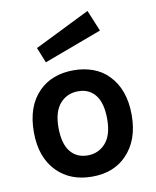

<svg xmlns="http://www.w3.org/2000/svg" viewBox="-87 -831 739 912"><g transform="rotate(-10 283.0 -375.5)"><path d="M131 -633 398 -765 440 -663 161 -559ZM47 -242Q47 -367 116 -436Q179 -499 284 -499Q333 -499 376 -483.5Q419 -468 450 -436Q519 -366 519 -242Q519 -120 450 -50Q388 14 284 14Q180 14 116 -50Q47 -119 47 -242ZM200 -358.5Q166 -320 166 -243Q166 -166 196.5 -127.5Q227 -89 280 -89Q333 -89 367 -127.5Q401 -166 401 -243Q401 -320 371 -358.5Q341 -397 287.5 -397Q234 -397 200 -358.5Z"/></g></svg>

Font: Karmilla
Style: Bold
Weight: 700
Designer: Jonathan Pinhorn
Version: Version 1.000